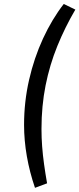

<svg xmlns="http://www.w3.org/2000/svg" viewBox="-20 -738 393 951"><path d="M153.3 192.3Q126.8 115.1 113 36.2Q99.2 -42.7 99.2 -119.4Q99.2 -234 124.1 -342.7Q148.9 -451.3 193.2 -547.3Q237.5 -643.2 295.8 -718.3L353.2 -690.5Q302.2 -603.6 264.1 -510.2Q226.1 -416.9 205.8 -315Q185.5 -213.1 185.5 -99.1Q185.5 -56.5 188.7 -13.1Q192 30.4 198.3 75.7Q204.6 121.1 213.2 170Z"/></svg>

Font: Nunito Sans 12pt ExtraLight
Style: Italic
Weight: 200
Italic angle: -9°
Designer: Vernon Adams
Foundry: Vernon Adams
Version: Version 3.101;gftools[0.9.27]